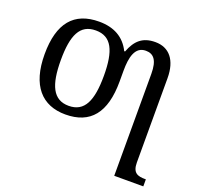

<svg xmlns="http://www.w3.org/2000/svg" viewBox="-134 -693 1118 1080"><g transform="rotate(20 424.5 -153.0)"><path d="M657 -370V240H831V198H827C782 198 751 189 751 126V-378C751 -487 701 -546 618 -546C542 -546 502 -509 475 -438H470C434 -511 370 -546 282 -546C132 -546 55 -456 55 -269C55 -81 140 10 280 10C429 10 504 -81 504 -269V-333C504 -413 519 -482 584 -482C630 -482 657 -453 657 -370ZM281 -42C187 -42 152 -120 152 -269C152 -418 186 -493 281 -493C375 -493 410 -418 410 -269C410 -120 376 -42 281 -42Z"/></g></svg>

Font: Noto Serif
Style: Regular
Weight: 400
Designer: Monotype Design Team
Foundry: Monotype Imaging Inc.
Version: Version 2.015